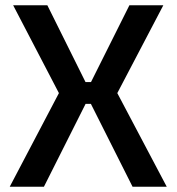

<svg xmlns="http://www.w3.org/2000/svg" viewBox="-20 -710 672 730"><path d="M601 -690 426 -356 614 0H484L305 -356L472 -690ZM160 -690 326 -356 147 0H17L204 -356L30 -690ZM381 -398V-315H244V-398Z"/></svg>

Font: Exo 2 SemiBold
Style: Regular
Weight: 600
Designer: Natanael Gama
Foundry: Natanael Gama
Version: Version 2.010